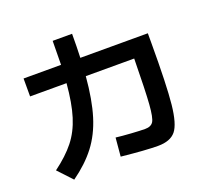

<svg xmlns="http://www.w3.org/2000/svg" viewBox="-144 -990 1287 1208"><g transform="rotate(-20 500.0 -385.5)"><path d="M478 12 489 -112Q529 -107 590 -103Q651 -99 683 -99Q722 -99 737.5 -123.5Q753 -148 759.5 -234.5Q766 -321 769 -539H445Q432 -385 399.5 -279.5Q367 -174 308 -97Q249 -20 154 48L66 -46Q151 -109 201 -172Q251 -235 278 -321.5Q305 -408 316 -539H72V-659H323Q325 -757 325 -819H455Q455 -734 452 -659H904V-595Q904 -312 891 -186Q878 -60 841.5 -15.5Q805 29 723 29Q642 29 478 12Z"/></g></svg>

Font: Enso
Style: Bold
Weight: 700
Designer: Coji Morishita
Foundry: UNDERFOREST DESIGN
Version: Version 1.000